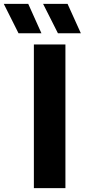

<svg xmlns="http://www.w3.org/2000/svg" viewBox="-108 -969 437 989"><path d="M66.5 0V-740H229V0ZM190.5 -797.5 114 -949H240L308.5 -797.5ZM-12.5 -797.5 -88.5 -949H37.5L105.5 -797.5Z"/></svg>

Font: Encode Sans
Style: Bold
Weight: 700
Designer: Multiple Designers
Foundry: Impallari Type
Version: Version 3.002; ttfautohint (v1.8.3) -l 8 -r 50 -G 200 -x 14 